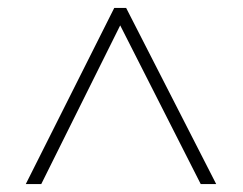

<svg xmlns="http://www.w3.org/2000/svg" viewBox="-20 -829 612 484"><path d="M45 -365 268 -809H298L525 -365H486L283 -765L84 -365Z"/></svg>

Font: Noto Sans Kannada UI ExtraLight
Style: Regular
Weight: 200
Designer: Jelle Bosma - Monotype Design Team
Foundry: Monotype Imaging Inc.
Version: Version 2.005; ttfautohint (v1.8.4.7-5d5b)